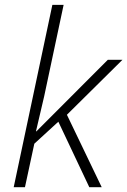

<svg xmlns="http://www.w3.org/2000/svg" viewBox="-20 -780 530 800"><path d="M131.8 -232.9 429.2 -530.8H490.2L258.8 -301.8L403.8 0H352.1L223.1 -272.9L123 -181.2L84 0H37.1L198.2 -759.8H245.1L164.1 -378.9L129.9 -232.9Z"/></svg>

Font: TypoPRO Open Sans
Style: Italic
Weight: 300
Italic angle: -12°
Foundry: Ascender Corporation
Version: Version 1.10